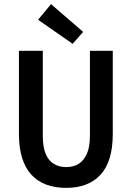

<svg xmlns="http://www.w3.org/2000/svg" viewBox="-20 -901 640 933"><path d="M301 12Q247 12 204.5 -4Q162 -20 132.5 -52Q103 -84 87.5 -133.5Q72 -183 72 -250V-654H188V-241Q188 -188 201.5 -154.5Q215 -121 241 -105Q267 -89 301 -89Q337 -89 362.5 -105Q388 -121 402.5 -154.5Q417 -188 417 -241V-654H528V-250Q528 -183 513 -133.5Q498 -84 468.5 -52Q439 -20 397 -4Q355 12 301 12ZM333 -688 165 -805 228 -881 384 -746Z"/></svg>

Font: Source Code Pro ExtraLight SemiBold
Style: Regular
Weight: 600
Monospace: yes
Version: Version 1.018;hotconv 1.0.116;makeotfexe 2.5.65601